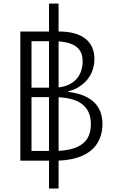

<svg xmlns="http://www.w3.org/2000/svg" viewBox="-20 -908 660 1085"><path d="M95 0H257V157.5H311V-0.5C479 -6.5 559 -86.5 559 -208C559 -344.5 445 -379.5 366 -388.5V-392C422.5 -404.5 513.5 -458.5 513.5 -575.5C513.5 -672.5 445 -730 313.5 -730H311V-887.5H257V-730H95ZM158 -55V-359H257V-55ZM158 -412.5V-675H257V-412.5ZM311 -55.5V-358.5C413 -353 493.5 -318 493.5 -206C493.5 -108 432.5 -62 311 -55.5ZM311 -414V-674C412.5 -667.5 447 -624.5 447 -562.5C447 -479 397.5 -424 311 -414Z"/></svg>

Font: Monaspace Neon ExtraLight
Style: Regular
Weight: 200
Designer: Riley Cran & the Lettermatic Team
Foundry: Lettermatic
Version: Version 1.200 (Monaspace Neon)